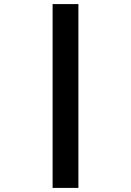

<svg xmlns="http://www.w3.org/2000/svg" viewBox="-20 -780 640 938"><path d="M363 138V-760H237V138Z"/></svg>

Font: IBM Plex Mono
Style: Bold
Weight: 700
Monospace: yes
Designer: Mike Abbink, Paul van der Laan, Pieter van Rosmalen
Foundry: Bold Monday
Version: Version 2.004